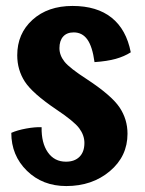

<svg xmlns="http://www.w3.org/2000/svg" viewBox="-20 -583 487 646"><path d="M273 -316Q355 -262 382 -222Q409 -182 409 -133Q409 -57 349.5 -7Q290 43 203 43Q123 43 70.5 -8.5Q18 -60 18 -136Q38 -145 68 -150.5Q98 -156 120 -155Q119 -102 141 -70.5Q163 -39 202 -39Q231 -39 247.5 -55.5Q264 -72 264 -102Q264 -128 246.5 -151.5Q229 -175 169 -215Q89 -269 63.5 -308.5Q38 -348 38 -397Q38 -470 89.5 -516.5Q141 -563 224 -563Q306 -563 355.5 -523.5Q405 -484 420 -407Q398 -393 369.5 -385Q341 -377 298 -374Q291 -426 274 -450Q257 -474 228 -474Q205 -474 192.5 -460Q180 -446 180 -421Q180 -397 197 -375.5Q214 -354 273 -316Z"/></svg>

Font: Atma SemiBold
Style: Regular
Weight: 600
Designer: Gregori Vincens, Jeremie Hornus, Riccardo Olocco, Yoann Minet.
Foundry: black foundry
Version: Version 1.102;PS 1.100;hotconv 1.0.86;makeotf.lib2.5.63406